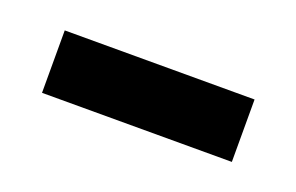

<svg xmlns="http://www.w3.org/2000/svg" viewBox="-30 -378 325 211"><g transform="rotate(20 132.5 -272.5)"><path d="M22 -236V-309H244V-236Z"/></g></svg>

Font: Noto Serif Ethiopic ExtraCondensed
Style: Regular
Weight: 400
Width: 2
Designer: Monotype Design Team
Foundry: Monotype Imaging Inc.
Version: Version 2.102; ttfautohint (v1.8.4.7-5d5b)